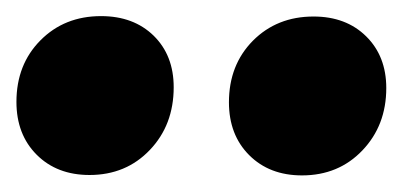

<svg xmlns="http://www.w3.org/2000/svg" viewBox="-173 -802 495 236"><path d="M-63 -586.9Q-103 -586.9 -127.9 -611.8Q-152.8 -636.7 -152.8 -676.8Q-152.8 -722.7 -123.3 -752.4Q-93.8 -782.2 -48.8 -782.2Q-8.8 -782.2 15.9 -758.1Q40.5 -733.9 40.5 -694.8Q40.5 -648.4 11.2 -617.7Q-18.1 -586.9 -63 -586.9ZM198.2 -586.4Q158.2 -586.4 133.3 -611.3Q108.4 -636.2 108.4 -676.3Q108.4 -722.2 137.9 -752Q167.5 -781.7 212.4 -781.7Q252.4 -781.7 277.1 -757.3Q301.8 -732.9 301.8 -693.8Q301.8 -647.9 272.5 -617.2Q243.2 -586.4 198.2 -586.4Z"/></svg>

Font: Bevan
Style: Italic
Weight: 400
Italic angle: -10°
Designer: Vernon Adams
Foundry: Vernon Adams
Version: Version 2.100; ttfautohint (v1.8.3)